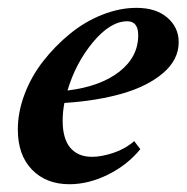

<svg xmlns="http://www.w3.org/2000/svg" viewBox="-20 -458 475 489"><path d="M156.7 11.2Q97.7 11.2 61.5 -25.9Q25.4 -63 25.4 -128.4Q25.4 -172.4 42.5 -217.8Q59.6 -263.2 89.8 -302Q120.1 -340.8 158 -371.8Q195.8 -402.8 240.2 -420.4Q284.7 -438 327.6 -438Q377.4 -438 406.2 -413.1Q435.1 -388.2 435.1 -350.6Q435.1 -306.2 396 -272.5Q356.9 -238.8 292.5 -220Q228 -201.2 144 -195.8Q139.6 -173.3 139.6 -150.4Q139.6 -104.5 159.2 -81.5Q178.7 -58.6 214.4 -58.6Q238.3 -58.6 268.6 -68.6Q298.8 -78.6 321.8 -98.6L337.4 -78.1Q304.2 -37.6 254.9 -13.2Q205.6 11.2 156.7 11.2ZM304.2 -403.8Q261.2 -403.8 217 -350.8Q172.9 -297.9 151.9 -227.5Q235.8 -237.8 283.9 -275.4Q332 -313 332 -368.2Q332 -403.8 304.2 -403.8Z"/></svg>

Font: Elstob 14pt
Style: Bold Italic
Weight: 700
Italic angle: -20°
Designer: Peter S. Baker
Version: Version 1.015